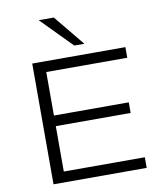

<svg xmlns="http://www.w3.org/2000/svg" viewBox="-100 -1024 937 1104"><g transform="rotate(-10 369.0 -472.0)"><path d="M122 0V-705H666V-643H193V-389H630V-327H193V-62H666V0ZM378 -765 202 -944H290L437 -765Z"/></g></svg>

Font: Nunito Sans 10pt Expanded Light
Style: Regular
Weight: 300
Width: 7
Designer: Vernon Adams
Foundry: Vernon Adams
Version: Version 3.101;gftools[0.9.27]